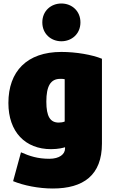

<svg xmlns="http://www.w3.org/2000/svg" viewBox="-20 -855 653 1098"><path d="M272 -2C314 -2 343 -10 352 -13V-6C352 27 320 53 262 53C196 53 150 38 100 16L55 181C116 206 201 223 282 223C457 223 563 147 563 -34V-519C507 -542 415 -558 331 -558C134 -558 28 -447 28 -266C28 -100 125 -2 272 -2ZM331 -619C390 -619 440 -661 440 -727C440 -793 390 -835 331 -835C272 -835 222 -793 222 -727C222 -661 272 -619 331 -619ZM324 -404C336 -404 343 -404 350 -402V-160C340 -156 329 -154 316 -154C267 -154 245 -189 245 -274C245 -362 269 -404 324 -404Z"/></svg>

Font: Repo ExtraBlack
Style: Regular
Weight: 400
Designer: Stefan Peev
Foundry: Context Ltd
Version: Version 001.502